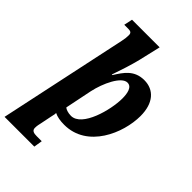

<svg xmlns="http://www.w3.org/2000/svg" viewBox="-337 -865 1209 1209"><g transform="rotate(45 268.0 -260.0)"><path d="M-47 240H218L227 183H182C157 183 137 178 137 154C137 132 141 122 144 106L159 32C165 8 166 0 165 -7C189 5 218 10 254 10C460 10 555 -217 555 -369C555 -484 498 -546 412 -546C323 -546 285 -486 247 -426H242C263 -486 286 -557 300 -614L334 -760H88L76 -703H112C133 -703 143 -697 143 -677C143 -657 141 -642 136 -619ZM244 -60C217 -60 194 -69 186 -77L223 -258C242 -347 295 -460 348 -460C387 -460 396 -412 396 -366C396 -265 342 -60 244 -60Z"/></g></svg>

Font: Noto Serif SemiCondensed Extra
Style: Italic
Weight: 800
Width: 4
Italic angle: -12°
Designer: Monotype Design Team
Foundry: Monotype Imaging Inc.
Version: Version 1.901